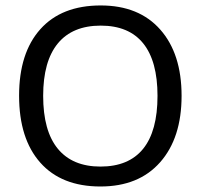

<svg xmlns="http://www.w3.org/2000/svg" viewBox="-20 -676 724 697"><path d="M639.2 -328.1Q639.2 -175.3 561.5 -87.2Q483.9 1 344.7 1Q203.1 1 126.2 -85.7Q49.3 -172.4 49.3 -328.6Q49.3 -483.9 126.5 -570.1Q203.6 -656.2 345.7 -656.2Q484.4 -656.2 561.8 -568.6Q639.2 -481 639.2 -328.1ZM136.7 -328.1Q136.7 -200.7 189.9 -136Q243.2 -71.3 344.7 -71.3Q447.3 -71.3 499.5 -135.7Q551.8 -200.2 551.8 -328.1Q551.8 -454.1 499.8 -518.6Q447.8 -583 345.7 -583Q243.2 -583 189.9 -518.3Q136.7 -453.6 136.7 -328.1Z"/></svg>

Font: XL-Viking
Style: Regular
Weight: 400
Foundry: Ascender Corporation
Version: Version 1.10 March 23, 2015